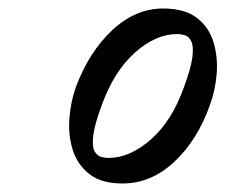

<svg xmlns="http://www.w3.org/2000/svg" viewBox="-20 -748 530 451"><path d="M268 -317Q218 -317 190 -339Q162 -361 151 -395.5Q140 -430 143 -469.5Q146 -509 158 -543Q189 -626 243.5 -677Q298 -728 363 -728Q414 -728 442.5 -706Q471 -684 481.5 -649Q492 -614 489 -575Q486 -536 473 -501Q444 -419 389.5 -368Q335 -317 268 -317ZM235 -377Q285 -377 334.5 -420.5Q384 -464 412 -543Q429 -589 432 -614.5Q435 -640 429 -651.5Q423 -663 413.5 -665.5Q404 -668 396 -668Q346 -668 297 -624.5Q248 -581 219 -501Q202 -455 199 -429.5Q196 -404 202 -393Q208 -382 217.5 -379.5Q227 -377 235 -377Z"/></svg>

Font: Story Script
Style: Regular
Weight: 400
Designer: Lana Roulhac, Ben Buysse
Version: Version 1.000; ttfautohint (v1.8.4.7-5d5b)